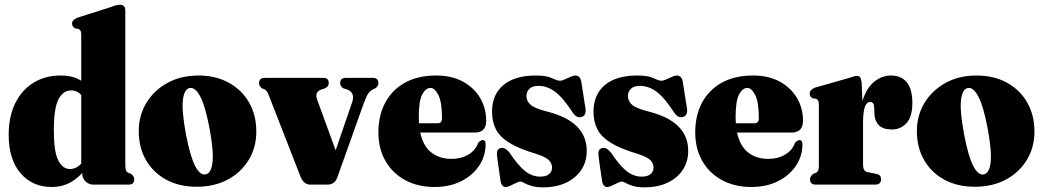

<svg xmlns="http://www.w3.org/2000/svg" viewBox="-20 -775 4378 806"><path d="M16.5 -208.5Q16.5 -286 44 -341.8Q71.5 -397.5 120.8 -427.8Q170 -458 234.5 -458Q287 -458 321 -436V-629.5Q321 -641 318 -646Q315 -651 308.5 -654L296.5 -655.5Q282.5 -662.5 282.5 -676Q282.5 -691.5 304.5 -700.5L444 -745Q459.5 -751 468 -753Q476.5 -755 484 -755Q506 -755 506 -731V-82.5Q506 -66.5 508.8 -59.8Q511.5 -53 517.5 -50L529.5 -45.5Q543.5 -35.5 543.5 -22.5Q543.5 0 520 0H372Q353 0 339.2 -13.2Q325.5 -26.5 325.5 -44.5V-49Q299 -20.5 267.8 -5.2Q236.5 10 197.5 10Q115.5 10 66 -48.2Q16.5 -106.5 16.5 -208.5ZM206 -227.5Q206 -138.5 224.5 -102Q243 -65.5 273.5 -65.5Q300 -65.5 321 -88V-376Q304 -395.5 278 -395.5Q245.5 -395.5 225.8 -358.8Q206 -322 206 -227.5Z M813 -458Q885.5 -458 940.2 -428Q995 -398 1025.5 -345Q1056 -292 1056 -222.5Q1056 -156.5 1024.2 -104Q992.5 -51.5 936.2 -21.2Q880 9 805.5 9Q733 9 678.2 -20.5Q623.5 -50 593 -102.8Q562.5 -155.5 562.5 -224.5Q562.5 -290.5 594.5 -343.2Q626.5 -396 683 -427Q739.5 -458 813 -458ZM843.5 -43Q866.5 -47.5 872 -93Q877.5 -138.5 860 -234Q842 -329 820.8 -369.5Q799.5 -410 776 -405.5Q753 -400.5 747.8 -355.2Q742.5 -310 760 -214.5Q778 -119 799 -78.5Q820 -38 843.5 -43Z M1355 0H1283Q1255 0 1241.5 -33.5L1109.5 -372Q1104.5 -385 1101 -390.2Q1097.5 -395.5 1091.5 -399.5L1079 -404.5Q1067.5 -414 1067.5 -426Q1067.5 -448 1090.5 -448H1338.5Q1360 -448 1360 -426Q1360 -417.5 1355.8 -413Q1351.5 -408.5 1344 -404L1328.5 -399Q1299.5 -388.5 1311.5 -356.5L1389 -144L1458 -345Q1472 -385.5 1438 -399L1422 -404Q1408 -412 1408 -426Q1408 -448 1431 -448H1545Q1568.5 -448 1568.5 -426Q1568.5 -413.5 1556.5 -405L1547 -400.5Q1534.5 -394.5 1526.5 -383.5Q1518.5 -372.5 1506.5 -340L1396 -30Q1389.5 -13 1378.5 -6.5Q1367.5 0 1355 0Z M2021 -268Q2021 -218.5 1972.5 -218.5H1744Q1756.5 -161.5 1790.8 -134.8Q1825 -108 1875.5 -108Q1915.5 -108 1946 -126Q1976.5 -144 1987.5 -176Q1998.5 -187 2006.5 -187Q2018.5 -187 2018.5 -169.5Q2018.5 -120 1991.2 -79.2Q1964 -38.5 1915.8 -14.2Q1867.5 10 1804 10Q1734 10 1681 -18.8Q1628 -47.5 1598.2 -99.2Q1568.5 -151 1568.5 -219Q1568.5 -290.5 1597.2 -344.2Q1626 -398 1680.2 -428Q1734.5 -458 1811.5 -458Q1876.5 -458 1923.2 -432.5Q1970 -407 1995.5 -364Q2021 -321 2021 -268ZM1738 -282.5Q1738 -269.5 1739 -257.5H1816.5Q1835.5 -257.5 1835.5 -278.5Q1835.5 -346.5 1820.2 -376.2Q1805 -406 1787.5 -406Q1767.5 -406 1752.8 -379.2Q1738 -352.5 1738 -282.5Z M2248 -33.5Q2272.5 -33.5 2285 -44.2Q2297.5 -55 2297.5 -71.5Q2297.5 -89 2284 -102.8Q2270.5 -116.5 2229.5 -129.5Q2157.5 -151 2117.5 -176Q2077.5 -201 2061.5 -232.8Q2045.5 -264.5 2045.5 -307Q2045.5 -377.5 2093 -417.8Q2140.5 -458 2229.5 -458Q2274.5 -458 2297.2 -447Q2320 -436 2331 -436Q2338.5 -436 2350.5 -441.5Q2362.5 -447 2375 -452.5Q2387.5 -458 2396 -458Q2403.5 -458 2410 -453Q2416.5 -448 2420 -433.5L2435.5 -334Q2445 -293.5 2425 -285.5Q2403 -276 2386 -300Q2343 -366 2310 -390.2Q2277 -414.5 2240.5 -414.5Q2215 -414.5 2202.5 -402.2Q2190 -390 2190 -372Q2190 -350.5 2207.5 -335Q2225 -319.5 2279.5 -306Q2443 -264 2443 -142Q2443 -94.5 2419 -60Q2395 -25.5 2354 -7Q2313 11.5 2261.5 11.5Q2230.5 11.5 2211 5.5Q2191.5 -0.5 2180.8 -6.8Q2170 -13 2164.5 -13Q2158.5 -13 2146.8 -7.2Q2135 -1.5 2123 4.2Q2111 10 2103 10Q2085 10 2081 -17L2068 -108.5Q2064.5 -128.5 2067 -139.2Q2069.5 -150 2081.5 -153.5Q2100 -158.5 2119.5 -133.5Q2156 -78.5 2185.2 -56Q2214.5 -33.5 2248 -33.5Z M2674 -33.5Q2698.5 -33.5 2711 -44.2Q2723.5 -55 2723.5 -71.5Q2723.5 -89 2710 -102.8Q2696.5 -116.5 2655.5 -129.5Q2583.5 -151 2543.5 -176Q2503.5 -201 2487.5 -232.8Q2471.5 -264.5 2471.5 -307Q2471.5 -377.5 2519 -417.8Q2566.5 -458 2655.5 -458Q2700.5 -458 2723.2 -447Q2746 -436 2757 -436Q2764.5 -436 2776.5 -441.5Q2788.5 -447 2801 -452.5Q2813.5 -458 2822 -458Q2829.5 -458 2836 -453Q2842.5 -448 2846 -433.5L2861.5 -334Q2871 -293.5 2851 -285.5Q2829 -276 2812 -300Q2769 -366 2736 -390.2Q2703 -414.5 2666.5 -414.5Q2641 -414.5 2628.5 -402.2Q2616 -390 2616 -372Q2616 -350.5 2633.5 -335Q2651 -319.5 2705.5 -306Q2869 -264 2869 -142Q2869 -94.5 2845 -60Q2821 -25.5 2780 -7Q2739 11.5 2687.5 11.5Q2656.5 11.5 2637 5.5Q2617.5 -0.5 2606.8 -6.8Q2596 -13 2590.5 -13Q2584.5 -13 2572.8 -7.2Q2561 -1.5 2549 4.2Q2537 10 2529 10Q2511 10 2507 -17L2494 -108.5Q2490.5 -128.5 2493 -139.2Q2495.5 -150 2507.5 -153.5Q2526 -158.5 2545.5 -133.5Q2582 -78.5 2611.2 -56Q2640.5 -33.5 2674 -33.5Z M3351 -268Q3351 -218.5 3302.5 -218.5H3074Q3086.5 -161.5 3120.8 -134.8Q3155 -108 3205.5 -108Q3245.5 -108 3276 -126Q3306.5 -144 3317.5 -176Q3328.5 -187 3336.5 -187Q3348.5 -187 3348.5 -169.5Q3348.5 -120 3321.2 -79.2Q3294 -38.5 3245.8 -14.2Q3197.5 10 3134 10Q3064 10 3011 -18.8Q2958 -47.5 2928.2 -99.2Q2898.5 -151 2898.5 -219Q2898.5 -290.5 2927.2 -344.2Q2956 -398 3010.2 -428Q3064.5 -458 3141.5 -458Q3206.5 -458 3253.2 -432.5Q3300 -407 3325.5 -364Q3351 -321 3351 -268ZM3068 -282.5Q3068 -269.5 3069 -257.5H3146.5Q3165.5 -257.5 3165.5 -278.5Q3165.5 -346.5 3150.2 -376.2Q3135 -406 3117.5 -406Q3097.5 -406 3082.8 -379.2Q3068 -352.5 3068 -282.5Z M3597 -429 3600.5 -350Q3616.5 -404.5 3649 -431.2Q3681.5 -458 3721 -458Q3763.5 -458 3786.8 -429.2Q3810 -400.5 3810 -343Q3810 -285.5 3785.8 -258.5Q3761.5 -231.5 3724 -231.5Q3686.5 -231.5 3668.8 -250Q3651 -268.5 3650.5 -302.5L3650 -322.5Q3649.5 -347 3632.5 -347Q3603 -347 3603 -261V-85Q3603 -56 3621.5 -52.5L3659 -45Q3678.5 -41.5 3678.5 -22.5Q3678.5 0 3654 0H3404Q3380.5 0 3380.5 -22.5Q3380.5 -35.5 3394.5 -45.5L3406 -50Q3412 -53 3414.8 -59.5Q3417.5 -66 3417.5 -81V-335Q3417.5 -347 3414.8 -352.2Q3412 -357.5 3405.5 -360.5L3392.5 -362Q3379 -369 3379 -382Q3379 -398 3401 -407L3543 -447.5Q3568 -456.5 3578.5 -456.5Q3586.5 -456.5 3590.8 -450.5Q3595 -444.5 3597 -429Z M4079.5 -458Q4152 -458 4206.8 -428Q4261.5 -398 4292 -345Q4322.5 -292 4322.5 -222.5Q4322.5 -156.5 4290.8 -104Q4259 -51.5 4202.8 -21.2Q4146.5 9 4072 9Q3999.5 9 3944.8 -20.5Q3890 -50 3859.5 -102.8Q3829 -155.5 3829 -224.5Q3829 -290.5 3861 -343.2Q3893 -396 3949.5 -427Q4006 -458 4079.5 -458ZM4110 -43Q4133 -47.5 4138.5 -93Q4144 -138.5 4126.5 -234Q4108.5 -329 4087.2 -369.5Q4066 -410 4042.5 -405.5Q4019.5 -400.5 4014.2 -355.2Q4009 -310 4026.5 -214.5Q4044.5 -119 4065.5 -78.5Q4086.5 -38 4110 -43Z"/></svg>

Font: Fraunces 144pt Soft Black
Style: Regular
Weight: 900
Version: Version 1.000;[b76b70a41]